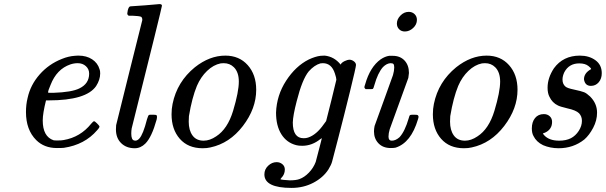

<svg xmlns="http://www.w3.org/2000/svg" viewBox="-20 -714 2963 939"><path d="M205 -223Q189 -159 189 -125Q189 -46 242 -28Q246 -27 261 -27Q282 -27 291 -29Q373 -43 426 -109Q436 -121 440 -121Q444 -121 454 -111Q464 -101 466 -97Q469 -92 455 -77Q394 -6 292 9Q283 10 258 10Q196 10 157 -29Q107 -79 107 -166Q107 -203 115 -235Q129 -299 174 -350Q219 -401 283 -426Q315 -439 345 -441Q346 -441 352 -441.5Q358 -442 361 -442H364Q403 -442 430.5 -424Q458 -406 467 -375Q470 -368 470 -355Q470 -324 450 -293Q402 -223 218 -223ZM416 -354Q416 -376 400 -390.5Q384 -405 360 -405Q342 -405 324 -399Q257 -376 227 -298Q215 -271 215 -261Q215 -260 240 -260Q332 -263 369 -282Q416 -305 416 -354Z M618 -683Q619 -683 690 -688L760 -694Q772 -694 772 -686Q772 -678 624 -86Q622 -74 622 -61Q622 -30 636 -27Q649 -23 661 -36Q680 -56 699 -131Q705 -151 709 -152Q712 -153 721 -153H726Q743 -153 745 -151Q750 -147 746 -129Q722 -43 691 -12Q668 11 639 11Q598 11 572.5 -14Q547 -39 547 -81Q547 -96 548 -102Q553 -122 568 -182.5Q583 -243 613 -364Q643 -485 676 -616Q676 -628 670 -632Q659 -636 630 -637H609Q603 -643 602.5 -645Q602 -647 605 -664Q610 -683 618 -683Z M933 -385Q1005 -442 1082 -442Q1150 -442 1191.5 -395.5Q1233 -349 1233 -275Q1233 -183 1168 -98Q1103 -13 1009 7Q993 11 971 11Q900 11 859.5 -35Q819 -81 819 -155Q819 -182 824 -206Q846 -314 933 -385ZM903 -119Q903 -77 921.5 -51.5Q940 -26 976 -26Q1006 -26 1037 -47Q1093 -83 1120 -172Q1148 -265 1148 -315Q1148 -361 1124 -385Q1104 -405 1074 -405Q1071 -405 1066 -404.5Q1061 -404 1059 -404Q1024 -397 993 -367.5Q962 -338 943 -294Q919 -236 904 -146Q903 -138 903 -119Z M1333 79Q1349 79 1361 89Q1373 99 1373 115Q1373 139 1356 156Q1350 163 1352 163Q1360 166 1397 168Q1427 168 1444 162Q1469 153 1491 130Q1513 107 1524 78Q1525 74 1532.5 45.5Q1540 17 1547 -10Q1554 -37 1554 -38H1553Q1552 -37 1550.5 -36Q1549 -35 1547 -34Q1506 -1 1458 -1Q1440 -1 1429 -4Q1382 -16 1356 -57.5Q1330 -99 1330 -163Q1333 -248 1379.5 -319.5Q1426 -391 1490 -423Q1522 -438 1547 -441Q1549 -441 1556 -441.5Q1563 -442 1568 -442Q1615 -437 1646 -398Q1647 -399 1647 -400Q1651 -408 1665 -415Q1679 -422 1691 -422Q1702 -421 1711.5 -413.5Q1721 -406 1721 -396Q1721 -386 1692 -268Q1663 -150 1634 -38Q1605 74 1604 77Q1600 92 1586 115Q1560 155 1512 180Q1464 205 1406 205Q1273 205 1273 139Q1273 114 1291.5 96.5Q1310 79 1333 79ZM1412 -115Q1412 -38 1465 -38Q1477 -38 1486 -41Q1527 -54 1564 -107Q1574 -121 1575 -122Q1576 -125 1600.5 -223Q1625 -321 1625 -324Q1625 -333 1618 -354Q1602 -405 1559 -405Q1557 -405 1553 -404.5Q1549 -404 1547 -404Q1518 -396 1490 -365Q1458 -326 1431 -219Q1413 -150 1412 -115Z M1921 -599Q1921 -620 1938.5 -638Q1956 -656 1979 -656Q1996 -656 2007.5 -645Q2019 -634 2019 -617Q2019 -594 2000.5 -577Q1982 -560 1960 -560Q1943 -560 1932 -571Q1921 -582 1921 -599ZM1901 -441Q1937 -441 1958.5 -418Q1980 -395 1980 -357Q1978 -338 1977 -333Q1976 -330 1931.5 -207.5Q1887 -85 1886 -82Q1880 -62 1880 -46Q1880 -26 1896 -26Q1915 -26 1934 -43Q1960 -71 1979 -136Q1982 -148 1984.5 -150.5Q1987 -153 1998 -153H2004Q2021 -153 2023 -151Q2027 -147 2027 -143Q2027 -139 2024 -130Q1990 -16 1915 8Q1907 10 1891 10Q1853 10 1831 -13Q1809 -36 1809 -71Q1809 -84 1812 -98Q1813 -101 1857.5 -223.5Q1902 -346 1902 -347Q1908 -368 1908 -384Q1908 -396 1904.5 -400.5Q1901 -405 1890 -405Q1871 -404 1853 -386Q1828 -358 1811 -298Q1807 -282 1803 -279Q1802 -278 1784 -278H1768Q1762 -284 1762 -287Q1762 -291 1766 -302Q1790 -387 1842 -424Q1863 -438 1883 -441Z M2211 -385Q2283 -442 2360 -442Q2428 -442 2469.5 -395.5Q2511 -349 2511 -275Q2511 -183 2446 -98Q2381 -13 2287 7Q2271 11 2249 11Q2178 11 2137.5 -35Q2097 -81 2097 -155Q2097 -182 2102 -206Q2124 -314 2211 -385ZM2181 -119Q2181 -77 2199.5 -51.5Q2218 -26 2254 -26Q2284 -26 2315 -47Q2371 -83 2398 -172Q2426 -265 2426 -315Q2426 -361 2402 -385Q2382 -405 2352 -405Q2349 -405 2344 -404.5Q2339 -404 2337 -404Q2302 -397 2271 -367.5Q2240 -338 2221 -294Q2197 -236 2182 -146Q2181 -138 2181 -119Z M2836 -326Q2836 -357 2871 -376Q2871 -381 2858 -391Q2842 -404 2813 -404Q2763 -404 2740 -361Q2731 -342 2731 -325Q2731 -303 2745 -291Q2753 -283 2787 -276Q2824 -268 2836.5 -263Q2849 -258 2866 -242Q2900 -208 2900 -163Q2900 -125 2881 -89Q2862 -53 2838 -32Q2784 11 2712 11Q2671 11 2636 -4Q2603 -20 2589 -49Q2581 -63 2581 -86Q2581 -117 2596.5 -136.5Q2612 -156 2640 -156Q2657 -156 2668.5 -145.5Q2680 -135 2680 -118Q2680 -82 2647 -66L2637 -62Q2632 -62 2641 -53Q2665 -26 2715 -26Q2748 -26 2772 -38Q2795 -50 2810.5 -74Q2826 -98 2826 -123Q2826 -145 2812 -160Q2797 -175 2755 -184Q2718 -193 2709 -198Q2681 -211 2667 -241Q2658 -258 2658 -285Q2658 -333 2689 -380Q2734 -442 2816 -442Q2861 -442 2892 -419.5Q2923 -397 2923 -356Q2923 -329 2908 -311.5Q2893 -294 2870 -294Q2841 -294 2836 -326Z"/></svg>

Font: KaTeX_Main
Style: Italic
Weight: 400
Version: Version 1.1; ttfautohint (v1.3)